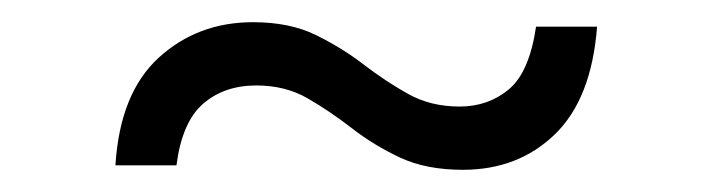

<svg xmlns="http://www.w3.org/2000/svg" viewBox="-20 -365 641 173"><path d="M397 -212Q364 -212 340.5 -223Q317 -234 297 -249.5Q277 -265 257 -276.5Q237 -288 211 -288Q182 -288 163 -271.5Q144 -255 139 -216H84Q88 -281 123 -313Q158 -345 208 -345Q241 -345 264.5 -333.5Q288 -322 307.5 -307Q327 -292 347.5 -280.5Q368 -269 394 -269Q420 -269 438.5 -284.5Q457 -300 463 -341H518Q513 -276 480 -244Q447 -212 397 -212Z"/></svg>

Font: Plus Jakarta Sans Light
Style: Regular
Weight: 300
Designer: Gumpita Rahayu
Foundry: Tokotype
Version: Version 2.006; ttfautohint (v1.8.4.7-5d5b)